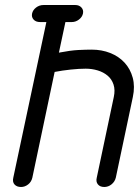

<svg xmlns="http://www.w3.org/2000/svg" viewBox="-20 -744 554 766"><path d="M140 -656Q123 -656 114 -666Q105 -676 108 -690Q111 -704 124 -714Q137 -724 154 -724H280Q296 -724 305 -714Q314 -704 311 -690Q308 -676 295 -666Q282 -656 266 -656H241L215 -534Q262 -543 292.5 -544.5Q323 -546 346 -546Q386 -546 420 -532.5Q454 -519 477 -494Q500 -469 509.5 -434Q519 -399 510 -357L442 -35Q438 -19 425 -8.5Q412 2 396 2Q379 2 370.5 -8.5Q362 -19 366 -35L434 -357Q440 -385 433 -406.5Q426 -428 409.5 -442Q393 -456 370 -463Q347 -470 322 -470Q296 -470 262.5 -466.5Q229 -463 198 -457L109 -35Q105 -18 92 -8Q79 2 64 2Q47 2 38 -8Q29 -18 33 -35L165 -656Z"/></svg>

Font: VDS Compensated
Style: Light Italic
Weight: 300
Italic angle: -12°
Designer: artmaker
Foundry: artmaker
Version: Version 1.000 2012 initial release